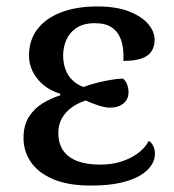

<svg xmlns="http://www.w3.org/2000/svg" viewBox="-20 -566 540 596"><path d="M262 10Q191 10 144.5 -10Q98 -30 75.5 -63.5Q53 -97 53 -137Q53 -177 69.5 -203Q86 -229 112 -245Q138 -261 167 -270V-275Q122 -289 96 -321.5Q70 -354 70 -394Q70 -440 95 -474Q120 -508 168 -527Q216 -546 282 -546Q341 -546 380.5 -530.5Q420 -515 440 -491.5Q460 -468 460 -442Q460 -422 450.5 -407Q441 -392 419.5 -384.5Q398 -377 363 -377Q365 -416 356 -441.5Q347 -467 327.5 -480.5Q308 -494 275 -494Q239 -494 217.5 -479.5Q196 -465 186 -442.5Q176 -420 176 -394Q176 -370 183.5 -350Q191 -330 205.5 -316.5Q220 -303 239 -296Q272 -308 307.5 -315Q343 -322 362 -322Q372 -313 375.5 -301.5Q379 -290 379 -280Q379 -257 362 -244Q345 -231 319 -232Q306 -232 284.5 -239Q263 -246 246 -254Q221 -246 202 -232Q183 -218 172 -198.5Q161 -179 161 -154Q161 -121 176 -99Q191 -77 220 -66Q249 -55 291 -55Q326 -55 355 -64Q384 -73 407 -89.5Q430 -106 442 -129Q450 -124 455.5 -113Q461 -102 461 -89Q461 -70 449.5 -52.5Q438 -35 414.5 -21Q391 -7 353.5 1.5Q316 10 262 10Z"/></svg>

Font: ET Text
Style: Regular
Weight: 470
Designer: Monotype Design Team
Foundry: Monotype Imaging Inc.
Version: Version 2.009